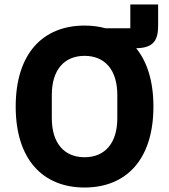

<svg xmlns="http://www.w3.org/2000/svg" viewBox="-20 -824 754 856"><path d="M561 -804V-698H450C422 -706 390 -710 357 -710C172 -710 50 -586 50 -349C50 -112 172 12 357 12C542 12 664 -112 664 -349C664 -462 636 -549 587 -609C665 -610 685 -645 685 -710V-804ZM357 -123C266 -123 211 -186 211 -297V-401C211 -512 266 -575 357 -575C448 -575 503 -512 503 -401V-297C503 -186 448 -123 357 -123Z"/></svg>

Font: LVC Sans
Style: Bold
Weight: 700
Designer: Mike Abbink, Paul van der Laan, Pieter van Rosmalen
Foundry: Bold Monday
Version: Version 3.0